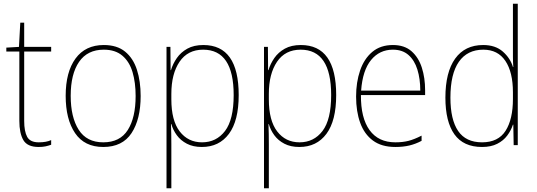

<svg xmlns="http://www.w3.org/2000/svg" viewBox="-20 -780 2885 1032"><path d="M188 -15Q209 -15 225.5 -18Q242 -21 255 -27V-2Q241 3 225.5 6.5Q210 10 188 10Q127 10 105.5 -27Q84 -64 84 -130V-503H14V-524L82 -528L89 -658H110V-528H255V-503H110V-130Q110 -74 126 -44.5Q142 -15 188 -15Z M736 -264Q736 -139 687 -64.5Q638 10 535 10Q434 10 383.5 -64.5Q333 -139 333 -265Q333 -393 386 -465.5Q439 -538 538 -538Q609 -538 652.5 -502.5Q696 -467 716 -405Q736 -343 736 -264ZM360 -265Q360 -150 403 -82.5Q446 -15 535 -15Q625 -15 667 -81.5Q709 -148 709 -264Q709 -336 692.5 -392Q676 -448 638 -480.5Q600 -513 538 -513Q450 -513 405 -447.5Q360 -382 360 -265Z M1073 -538Q1263 -538 1263 -269Q1263 -131 1210.5 -60.5Q1158 10 1065 10Q1018 10 984.5 -7.5Q951 -25 930.5 -53Q910 -81 901 -113H899Q900 -88 900.5 -60.5Q901 -33 901 -4V232H875V-528H896L897 -403H899Q909 -437 930.5 -468Q952 -499 987 -518.5Q1022 -538 1073 -538ZM1072 -513Q989 -513 945 -448Q901 -383 901 -275V-246Q901 -132 946 -73.5Q991 -15 1066 -15Q1143 -15 1189.5 -76Q1236 -137 1236 -269Q1236 -513 1072 -513Z M1597 -538Q1787 -538 1787 -269Q1787 -131 1734.5 -60.5Q1682 10 1589 10Q1542 10 1508.5 -7.5Q1475 -25 1454.5 -53Q1434 -81 1425 -113H1423Q1424 -88 1424.5 -60.5Q1425 -33 1425 -4V232H1399V-528H1420L1421 -403H1423Q1433 -437 1454.5 -468Q1476 -499 1511 -518.5Q1546 -538 1597 -538ZM1596 -513Q1513 -513 1469 -448Q1425 -383 1425 -275V-246Q1425 -132 1470 -73.5Q1515 -15 1590 -15Q1667 -15 1713.5 -76Q1760 -137 1760 -269Q1760 -513 1596 -513Z M2092 -538Q2154 -538 2192 -504.5Q2230 -471 2247.5 -416Q2265 -361 2265 -295V-269H1920Q1919 -146 1966.5 -80.5Q2014 -15 2105 -15Q2145 -15 2176 -23Q2207 -31 2246 -51V-23Q2214 -6 2180.5 2Q2147 10 2105 10Q2031 10 1984.5 -24.5Q1938 -59 1916 -120Q1894 -181 1894 -261Q1894 -338 1915.5 -401Q1937 -464 1981 -501Q2025 -538 2092 -538ZM2092 -513Q2020 -513 1974.5 -457.5Q1929 -402 1921 -293H2239Q2239 -356 2223.5 -406Q2208 -456 2175.5 -484.5Q2143 -513 2092 -513Z M2571 10Q2471 10 2422.5 -58Q2374 -126 2374 -255Q2374 -392 2426.5 -465Q2479 -538 2577 -538Q2643 -538 2683 -502.5Q2723 -467 2737 -420H2739Q2737 -448 2737 -474Q2737 -500 2737 -526V-760H2763V0H2741L2739 -110H2737Q2727 -79 2706.5 -51.5Q2686 -24 2652.5 -7Q2619 10 2571 10ZM2571 -15Q2658 -15 2697.5 -77Q2737 -139 2737 -248V-284Q2737 -392 2696.5 -452.5Q2656 -513 2578 -513Q2492 -513 2446.5 -448Q2401 -383 2401 -255Q2401 -137 2442.5 -76Q2484 -15 2571 -15Z"/></svg>

Font: Noto Sans Kannada SemiCondensed Thin
Style: Regular
Weight: 100
Width: 4
Designer: Jelle Bosma - Monotype Design Team
Foundry: Monotype Imaging Inc.
Version: Version 2.005; ttfautohint (v1.8.4.7-5d5b)